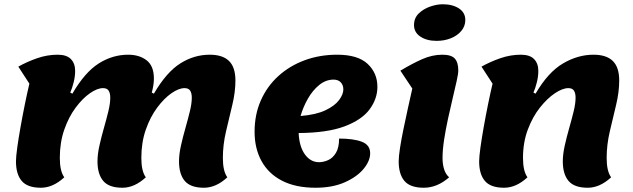

<svg xmlns="http://www.w3.org/2000/svg" viewBox="-20 -857 2974 902"><path d="M172 25Q109 25 82 -7Q55 -39 55 -99Q55 -120 61 -163.5Q67 -207 76.5 -260.5Q86 -314 97 -368Q108 -422 118 -464L66 -544Q107 -567 154.5 -583.5Q202 -600 251 -600Q293 -600 313 -579.5Q333 -559 333 -524Q333 -498 326 -470Q319 -442 310 -422L320 -417Q379 -518 444 -559Q509 -600 582 -600Q635 -600 669 -573.5Q703 -547 703 -488Q703 -458 693 -422L703 -417Q762 -518 827 -559Q892 -600 965 -600Q1026 -600 1056 -570.5Q1086 -541 1086 -479Q1086 -425 1071.5 -364.5Q1057 -304 1042 -240.5Q1027 -177 1027 -115Q1027 -53 1048 -24Q995 25 938 25Q875 25 848 -7Q821 -39 821 -99Q821 -132 830 -172.5Q839 -213 851 -255Q863 -297 872 -334Q881 -371 881 -398Q881 -419 873.5 -431Q866 -443 847 -443Q820 -443 785.5 -419Q751 -395 718.5 -351.5Q686 -308 665 -248Q644 -188 644 -115Q644 -53 665 -24Q612 25 555 25Q492 25 465 -7Q438 -39 438 -99Q438 -132 447 -172.5Q456 -213 468 -255Q480 -297 489 -334Q498 -371 498 -398Q498 -419 490.5 -431Q483 -443 464 -443Q437 -443 402.5 -419Q368 -395 335.5 -351.5Q303 -308 282 -248Q261 -188 261 -115Q261 -53 282 -24Q229 25 172 25Z M1462 25Q1369 25 1305 -8Q1241 -41 1208.5 -100.5Q1176 -160 1176 -238Q1176 -319 1205.5 -385.5Q1235 -452 1288 -500Q1341 -548 1411.5 -574Q1482 -600 1564 -600Q1661 -600 1707 -557Q1753 -514 1753 -449Q1753 -393 1716.5 -343.5Q1680 -294 1599 -263.5Q1518 -233 1383 -232Q1386 -168 1412.5 -131.5Q1439 -95 1479 -95Q1499 -95 1521 -104.5Q1543 -114 1558 -138.5Q1573 -163 1573 -206Q1641 -206 1680 -191Q1719 -176 1719 -137Q1719 -101 1688 -63.5Q1657 -26 1599.5 -0.5Q1542 25 1462 25ZM1392 -312Q1465 -318 1509 -339Q1553 -360 1573 -387Q1593 -414 1593 -437Q1593 -457 1581 -470Q1569 -483 1547 -483Q1511 -483 1480 -458Q1449 -433 1426.5 -393.5Q1404 -354 1392 -312Z M2031 -665Q1985 -665 1955 -685Q1925 -705 1925 -739Q1925 -772 1947 -793.5Q1969 -815 2000.5 -826Q2032 -837 2060 -837Q2106 -837 2136 -817.5Q2166 -798 2166 -763Q2166 -734 2147 -711.5Q2128 -689 2097.5 -677Q2067 -665 2031 -665ZM1971 25Q1907 25 1880 -7Q1853 -39 1853 -99Q1853 -121 1859 -160.5Q1865 -200 1875 -248.5Q1885 -297 1896 -347Q1907 -397 1917 -441L1861 -525Q1914 -557 1962 -578.5Q2010 -600 2058 -600Q2100 -600 2116.5 -582Q2133 -564 2133 -526Q2133 -511 2125.5 -477Q2118 -443 2107 -397Q2096 -351 2085 -300.5Q2074 -250 2066.5 -201.5Q2059 -153 2059 -115Q2059 -85 2066.5 -61.5Q2074 -38 2090 -24Q2034 25 1971 25Z M2348 25Q2285 25 2258 -7Q2231 -39 2231 -99Q2231 -120 2237 -163.5Q2243 -207 2252.5 -260.5Q2262 -314 2273 -368Q2284 -422 2294 -464L2242 -544Q2283 -567 2330.5 -583.5Q2378 -600 2427 -600Q2469 -600 2489 -579.5Q2509 -559 2509 -524Q2509 -498 2502 -470Q2495 -442 2486 -422L2496 -417Q2555 -518 2625 -559Q2695 -600 2768 -600Q2829 -600 2859 -570.5Q2889 -541 2889 -479Q2889 -425 2874.5 -364.5Q2860 -304 2845 -240.5Q2830 -177 2830 -115Q2830 -53 2851 -24Q2798 25 2741 25Q2678 25 2651 -7Q2624 -39 2624 -99Q2624 -132 2633 -172.5Q2642 -213 2654 -255Q2666 -297 2675 -334Q2684 -371 2684 -398Q2684 -419 2676.5 -431Q2669 -443 2650 -443Q2623 -443 2587 -419Q2551 -395 2516.5 -351.5Q2482 -308 2459.5 -248Q2437 -188 2437 -115Q2437 -53 2458 -24Q2405 25 2348 25Z"/></svg>

Font: Lemon
Style: Regular
Weight: 400
Designer: Eduardo Rodriguez Tunni
Foundry: Eduardo Rodriguez Tunni
Version: Version 1.003; ttfautohint (v1.8.4.7-5d5b);gftools[0.9.24]